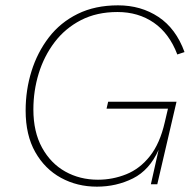

<svg xmlns="http://www.w3.org/2000/svg" viewBox="-20 -690 732 719"><path d="M343 9Q269 9 208.5 -24Q148 -57 112 -120.5Q76 -184 76 -276Q76 -353 98 -423.5Q120 -494 163 -550Q206 -606 271 -638Q336 -670 422 -670Q508 -670 573.5 -626.5Q639 -583 671 -495L644 -486Q614 -565 556 -605Q498 -645 420 -645Q342 -645 283 -614.5Q224 -584 184.5 -532Q145 -480 125 -415Q105 -350 105 -280Q105 -196 137.5 -137Q170 -78 224.5 -47.5Q279 -17 347 -17Q402 -17 453 -37.5Q504 -58 541.5 -105.5Q579 -153 597 -232L609 -283H379L385 -309H641L569 0H545L574 -129Q540 -53 478 -22Q416 9 343 9Z"/></svg>

Font: Work Sans ExtraLight
Style: Italic
Weight: 200
Italic angle: -13°
Designer: Wei Huang
Foundry: Wei Huang
Version: Version 2.012; ttfautohint (v1.8.3)